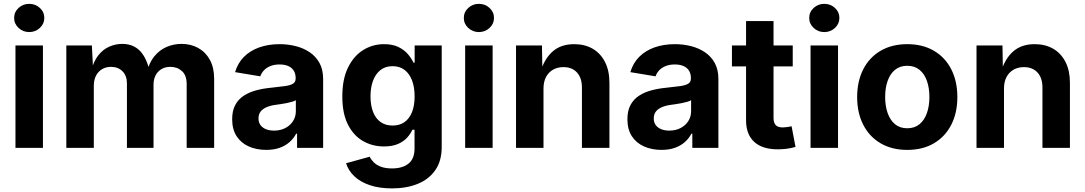

<svg xmlns="http://www.w3.org/2000/svg" viewBox="-20 -788 5783 1023"><path d="M62.4 0V-545.9H208.8V0ZM135.6 -617.1Q102.5 -617.1 78.9 -639.2Q55.3 -661.3 55.3 -692.2Q55.3 -723.8 78.9 -745.7Q102.5 -767.5 135.6 -767.5Q168.8 -767.5 192.4 -745.7Q216.1 -723.9 216.1 -692.3Q216.1 -661.3 192.4 -639.2Q168.8 -617.1 135.6 -617.1Z M333.4 0V-545.9H469.5L476.5 -410.1H466Q478.3 -460.6 503.1 -492.3Q527.9 -524 561.2 -539Q594.5 -554.1 630.9 -554.1Q689.7 -554.1 725.9 -516.7Q762.1 -479.3 779.2 -401.2H762.2Q774.4 -453.8 802.1 -487.7Q829.8 -521.6 867.5 -537.8Q905.1 -554.1 947 -554.1Q997 -554.1 1036.3 -532.3Q1075.6 -510.4 1098.3 -469.1Q1121 -427.7 1121 -368.2V0H974.6V-340.1Q974.6 -386.6 949.5 -409.2Q924.5 -431.8 887.9 -431.8Q860.3 -431.8 840 -419.7Q819.7 -407.6 808.9 -386.2Q798 -364.7 798 -335.9V0H656.3V-344.2Q656.3 -384.3 632.7 -408.1Q609 -431.8 571.3 -431.8Q545.6 -431.8 524.8 -420Q504 -408.1 491.9 -385.5Q479.8 -362.9 479.8 -330V0Z M1398.5 10.6Q1346.5 10.6 1305.3 -7.8Q1264.2 -26.1 1240.6 -62.4Q1217 -98.7 1217 -152.6Q1217 -198.5 1233.7 -229.1Q1250.4 -259.7 1279.4 -278.4Q1308.5 -297.1 1345.4 -306.8Q1382.3 -316.6 1422.8 -320.4Q1470 -325.2 1499.1 -329.4Q1528.1 -333.6 1541.7 -342.5Q1555.3 -351.5 1555.3 -369.2V-371.6Q1555.3 -394.9 1545.4 -411.1Q1535.4 -427.3 1516.4 -435.9Q1497.3 -444.5 1469.5 -444.5Q1441.5 -444.5 1420.5 -436Q1399.6 -427.4 1386.2 -413.2Q1372.8 -399 1366.9 -381.3L1232.6 -403.6Q1246.5 -451.3 1279.2 -484.5Q1312 -517.7 1360.6 -535.2Q1409.3 -552.7 1470 -552.7Q1513.9 -552.7 1555.4 -542.3Q1596.9 -531.9 1629.9 -509.7Q1662.9 -487.6 1682.3 -452.4Q1701.7 -417.2 1701.7 -367.5V0H1562.8V-75.8H1558Q1544.8 -50.4 1522.8 -31Q1500.9 -11.5 1470 -0.4Q1439.1 10.6 1398.5 10.6ZM1439.8 -92.1Q1474.4 -92.1 1500.6 -105.9Q1526.7 -119.6 1541.5 -143Q1556.3 -166.4 1556.3 -195.2V-254.2Q1549.7 -249.7 1536.6 -245.8Q1523.5 -241.8 1507.5 -238.7Q1491.4 -235.6 1475.7 -233.3Q1460.1 -231 1447.9 -229.3Q1420.9 -225.7 1400.4 -216.9Q1380 -208.2 1368.6 -193.6Q1357.3 -179 1357.3 -156.9Q1357.3 -135.7 1368 -121.3Q1378.7 -106.9 1397.2 -99.5Q1415.8 -92.1 1439.8 -92.1Z M2069.1 215.8Q2000.9 215.8 1950.2 198.6Q1899.6 181.4 1867.8 151.1Q1836 120.8 1823.9 81.8L1949.8 47Q1956.8 62.1 1971.1 76.5Q1985.4 90.9 2009.2 100.2Q2033.1 109.4 2068.6 109.4Q2124.5 109.4 2156.6 83.7Q2188.7 57.9 2188.7 3.7V-96.7H2177.2Q2167.4 -74.7 2148.8 -54.3Q2130.3 -33.9 2100.2 -20.8Q2070.2 -7.7 2025.9 -7.7Q1964.4 -7.7 1914 -36.6Q1863.6 -65.5 1833.7 -124.6Q1803.9 -183.6 1803.9 -273.8Q1803.9 -366.2 1834.3 -428.2Q1864.8 -490.2 1915.3 -521.5Q1965.8 -552.7 2026.3 -552.7Q2072.4 -552.7 2103.5 -537.2Q2134.6 -521.8 2153.9 -498.8Q2173.3 -475.8 2183.3 -454H2189.3V-545.9H2333.5V-4.6Q2333.5 69.2 2299.5 118.2Q2265.6 167.2 2205.9 191.5Q2146.3 215.8 2069.1 215.8ZM2071.7 -119.1Q2109.3 -119.1 2135.5 -137.6Q2161.6 -156.1 2175.4 -191Q2189.1 -225.9 2189.1 -274.7Q2189.1 -323.3 2175.5 -359.3Q2161.8 -395.4 2135.7 -415.4Q2109.6 -435.4 2071.7 -435.4Q2033.3 -435.4 2007.1 -414.7Q1980.9 -394 1967.5 -357.9Q1954.1 -321.7 1954.1 -274.7Q1954.1 -227.3 1967.6 -192.2Q1981.1 -157.1 2007.3 -138.1Q2033.6 -119.1 2071.7 -119.1Z M2458.4 0V-545.9H2604.8V0ZM2531.6 -617.1Q2498.5 -617.1 2474.9 -639.2Q2451.3 -661.3 2451.3 -692.2Q2451.3 -723.8 2474.9 -745.7Q2498.5 -767.5 2531.6 -767.5Q2564.8 -767.5 2588.4 -745.7Q2612.1 -723.9 2612.1 -692.3Q2612.1 -661.3 2588.4 -639.2Q2564.8 -617.1 2531.6 -617.1Z M2875.8 -316.1V0H2729.4V-545.9H2867.6L2870 -409.6H2861.2Q2882.7 -477.9 2926.4 -515.3Q2970.2 -552.7 3039.3 -552.7Q3096.1 -552.7 3138.3 -528.1Q3180.4 -503.4 3203.7 -457.3Q3227.1 -411.3 3227.1 -347.2V0H3080.6V-321.7Q3080.6 -372.5 3054.4 -401.5Q3028.2 -430.4 2981.9 -430.4Q2951 -430.4 2927 -416.9Q2903 -403.3 2889.4 -377.9Q2875.8 -352.4 2875.8 -316.1Z M3504.5 10.6Q3452.5 10.6 3411.3 -7.8Q3370.1 -26.1 3346.5 -62.4Q3322.9 -98.7 3322.9 -152.6Q3322.9 -198.5 3339.7 -229.1Q3356.4 -259.7 3385.4 -278.4Q3414.4 -297.1 3451.4 -306.8Q3488.3 -316.6 3528.8 -320.4Q3576 -325.2 3605.1 -329.4Q3634.1 -333.6 3647.7 -342.5Q3661.2 -351.5 3661.2 -369.2V-371.6Q3661.2 -394.9 3651.3 -411.1Q3641.4 -427.3 3622.3 -435.9Q3603.3 -444.5 3575.5 -444.5Q3547.5 -444.5 3526.5 -436Q3505.5 -427.4 3492.1 -413.2Q3478.8 -399 3472.9 -381.3L3338.6 -403.6Q3352.5 -451.3 3385.2 -484.5Q3417.9 -517.7 3466.6 -535.2Q3515.2 -552.7 3575.9 -552.7Q3619.9 -552.7 3661.4 -542.3Q3702.9 -531.9 3735.9 -509.7Q3768.9 -487.6 3788.3 -452.4Q3807.7 -417.2 3807.7 -367.5V0H3668.8V-75.8H3664Q3650.7 -50.4 3628.8 -31Q3606.8 -11.5 3576 -0.4Q3545.1 10.6 3504.5 10.6ZM3545.7 -92.1Q3580.3 -92.1 3606.5 -105.9Q3632.7 -119.6 3647.5 -143Q3662.3 -166.4 3662.3 -195.2V-254.2Q3655.6 -249.7 3642.6 -245.8Q3629.5 -241.8 3613.4 -238.7Q3597.4 -235.6 3581.7 -233.3Q3566 -231 3553.9 -229.3Q3526.9 -225.7 3506.4 -216.9Q3485.9 -208.2 3474.6 -193.6Q3463.3 -179 3463.3 -156.9Q3463.3 -135.7 3474 -121.3Q3484.7 -106.9 3503.2 -99.5Q3521.7 -92.1 3545.7 -92.1Z M4203.8 -545.9V-434.3H3879.9V-545.9ZM3955.1 -675.8H4101.5V-159.8Q4101.5 -133.7 4113.1 -121.4Q4124.7 -109 4151.2 -109Q4159.7 -109 4174.8 -111.1Q4189.8 -113.2 4197.7 -115.1L4218.6 -5.3Q4194.2 2 4170.1 4.8Q4146 7.6 4123.9 7.6Q4041.8 7.6 3998.4 -32.2Q3955.1 -72.1 3955.1 -146.9Z M4298.7 0V-545.9H4445.1V0ZM4371.9 -617.1Q4338.8 -617.1 4315.2 -639.2Q4291.6 -661.3 4291.6 -692.2Q4291.6 -723.8 4315.2 -745.7Q4338.8 -767.5 4371.9 -767.5Q4405.1 -767.5 4428.8 -745.7Q4452.4 -723.9 4452.4 -692.3Q4452.4 -661.3 4428.8 -639.2Q4405.1 -617.1 4371.9 -617.1Z M4814 10.7Q4731.9 10.7 4671.9 -24.6Q4611.9 -59.9 4579.5 -123.3Q4547 -186.6 4547 -270.6Q4547 -355.2 4579.5 -418.7Q4611.9 -482.2 4671.9 -517.4Q4731.9 -552.7 4814 -552.7Q4896.4 -552.7 4956.2 -517.4Q5016.1 -482.2 5048.5 -418.7Q5080.9 -355.2 5080.9 -270.6Q5080.9 -186.6 5048.5 -123.3Q5016.1 -59.9 4956.2 -24.6Q4896.4 10.7 4814 10.7ZM4814 -104.6Q4853.1 -104.6 4879.4 -126.3Q4905.7 -148.1 4918.8 -185.8Q4932 -223.5 4932 -271.1Q4932 -319.2 4918.8 -356.8Q4905.7 -394.3 4879.4 -415.9Q4853.1 -437.5 4814 -437.5Q4774.9 -437.5 4748.7 -415.9Q4722.5 -394.3 4709.4 -356.9Q4696.2 -319.5 4696.2 -271.1Q4696.2 -223.5 4709.4 -185.8Q4722.5 -148.1 4748.7 -126.3Q4774.9 -104.6 4814 -104.6Z M5329.4 -316.1V0H5183V-545.9H5321.3L5323.6 -409.6H5314.8Q5336.3 -477.9 5380 -515.3Q5423.8 -552.7 5492.9 -552.7Q5549.7 -552.7 5591.9 -528.1Q5634 -503.4 5657.4 -457.3Q5680.7 -411.3 5680.7 -347.2V0H5534.3V-321.7Q5534.3 -372.5 5508 -401.5Q5481.8 -430.4 5435.5 -430.4Q5404.6 -430.4 5380.6 -416.9Q5356.6 -403.3 5343 -377.9Q5329.4 -352.4 5329.4 -316.1Z"/></svg>

Font: Adwaita Sans
Style: Regular
Weight: 400
Designer: Rasmus Andersson
Foundry: rsms
Version: Version 4.001;git-9221beed3